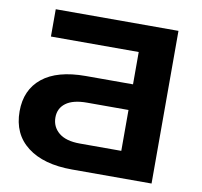

<svg xmlns="http://www.w3.org/2000/svg" viewBox="-78 -783 911 867"><g transform="rotate(10 377.5 -350.0)"><path d="M306.6 0Q176 0 102.1 -56.9Q28.1 -113.8 28.1 -218Q28.1 -316.8 96.2 -371.7Q164.3 -426.6 294.7 -426.6H511.4V-574.8H108.9V-700H671.6V0ZM321.2 -121.6H511.4V-309H321.2Q257 -309 224.6 -284.8Q192.2 -260.7 192.2 -218.8Q192.2 -175.7 224.9 -148.6Q257.6 -121.6 321.2 -121.6Z"/></g></svg>

Font: Montserrat Thin
Style: Regular
Weight: 100
Designer: Julieta Ulanovsky
Foundry: Julieta Ulanovsky
Version: Version 9.000